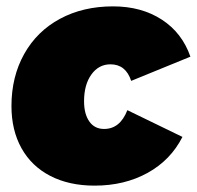

<svg xmlns="http://www.w3.org/2000/svg" viewBox="-20 -575 618 603"><path d="M16 -242Q16 -334 56 -405.5Q96 -477 168.5 -516Q241 -555 335 -555Q424 -555 488 -513.5Q552 -472 578 -397L392 -321Q375 -373 327 -373Q290 -373 267 -341Q244 -309 244 -257Q244 -217 260.5 -193.5Q277 -170 307 -170Q357 -170 380 -229L553 -145Q516 -72 443.5 -32Q371 8 277 8Q197 8 138 -22.5Q79 -53 47.5 -109.5Q16 -166 16 -242Z"/></svg>

Font: Gontserrat Black
Style: Italic
Weight: 900
Italic angle: -11.3°
Designer: Julieta Ulanovsky
Foundry: Julieta Ulanovsky
Version: Version 6.001